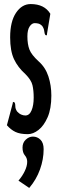

<svg xmlns="http://www.w3.org/2000/svg" viewBox="-20 -651 290 946"><path d="M117 10Q79 10 56 -1Q33 -12 14 -34L42 -139L44 -149L51 -147Q56 -140 55.5 -128Q55 -116 64 -102Q74 -91 84.5 -86.5Q95 -82 105 -82Q125 -82 135.5 -107Q146 -132 146 -170Q146 -205 140 -231Q134 -257 105 -286Q68 -319 49 -359.5Q30 -400 30 -467Q30 -545 59 -588Q88 -631 131 -631Q199 -631 228 -583L212 -487L211 -477L204 -478Q199 -485 198 -497.5Q197 -510 188 -523Q178 -533 168.5 -535Q159 -537 151 -537Q137 -537 126 -520.5Q115 -504 115 -472Q115 -433 125 -407Q135 -381 170 -349Q204 -319 218.5 -274.5Q233 -230 233 -180Q233 -115 214.5 -73Q196 -31 169.5 -10.5Q143 10 117 10ZM124 275 71 239Q90 217 102 192Q114 167 114 146Q114 128 102.5 114.5Q91 101 91 76Q91 52 107 37Q123 22 142 22Q164 22 179.5 37.5Q195 53 195 84Q195 134 177 184Q159 234 124 275Z"/></svg>

Font: Inconsolata UltraCondensed Black
Style: Regular
Weight: 900
Width: 1
Monospace: yes
Designer: Raph Levien, Cyreal, Brenton Simpson
Foundry: Raph Levien, Cyreal, Google
Version: Version 3.001; ttfautohint (v1.8.2.53-6de2)